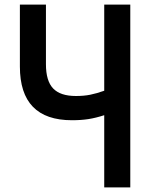

<svg xmlns="http://www.w3.org/2000/svg" viewBox="-20 -820 690 840"><path d="M67 -800H181V-539Q181 -466 212.5 -433Q244 -400 312 -400Q347 -400 374.5 -405.5Q402 -411 436 -423V-800H550V0H436V-316Q399 -304 367 -299Q335 -294 295 -294Q67 -294 67 -529Z"/></svg>

Font: Martian Mono SemiCondensed
Style: Regular
Weight: 400
Width: 4
Designer: Roman Shamin
Foundry: Evil Martians
Version: Version 1.000